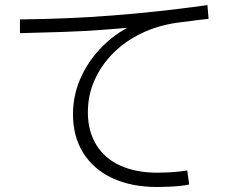

<svg xmlns="http://www.w3.org/2000/svg" viewBox="-20 -758 920 760"><path d="M268.9 -305.6Q268.9 -387.8 305 -461.7Q341.1 -535.6 404.4 -592.2Q467.8 -648.9 551.1 -676.7L557.8 -654.4Q474.4 -646.7 394.4 -640.6Q314.4 -634.4 232.8 -631.7Q151.1 -628.9 58.9 -626.7V-681.1Q160 -682.2 248.9 -686.1Q337.8 -690 424.4 -696.7Q511.1 -703.3 603.9 -713.3Q696.7 -723.3 801.1 -737.8L805.6 -683.3Q772.2 -680 740.6 -675.6Q708.9 -671.1 678.9 -667.8Q603.3 -656.7 538.9 -625.6Q474.4 -594.4 427.2 -546.7Q380 -498.9 353.9 -440Q327.8 -381.1 327.8 -313.3Q327.8 -240 360.6 -185.6Q393.3 -131.1 455.6 -102.8Q517.8 -74.4 603.3 -74.4Q623.3 -74.4 646.1 -75.6Q668.9 -76.7 688.9 -78.9Q708.9 -81.1 721.1 -83.3L728.9 -27.8Q715.6 -24.4 693.9 -22.2Q672.2 -20 648.3 -18.9Q624.4 -17.8 602.2 -17.8Q500 -17.8 425 -52.8Q350 -87.8 309.4 -152.8Q268.9 -217.8 268.9 -305.6Z"/></svg>

Font: Paperlogy 3 Light
Style: Regular
Weight: 300
Designer: redesigned by Lee Juim, glyphs from Gmarket Sans & Montserrat
Foundry: PT&
Version: Version 1.001